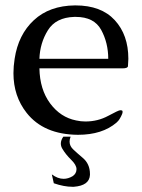

<svg xmlns="http://www.w3.org/2000/svg" viewBox="-20 -489 530 718"><path d="M216.8 22H244.1Q240.2 31.7 240.2 40.5Q240.2 57.6 254.9 70.8Q269 84 288.6 100.6Q316.4 123.5 316.4 161.6Q316.4 163.1 316.4 165Q314.5 205.1 255.9 209.5Q253.4 209.5 251 209.5Q219.2 209.5 181.2 196.3L173.8 163.1Q195.8 179.7 217.8 179.7Q234.9 179.7 251.5 169.9Q266.1 160.2 266.1 143.6Q266.1 127.9 245.8 108.2Q225.6 88.4 212.9 66.9Q207.5 57.6 207.5 47.9Q207.5 35.2 216.8 22ZM384.8 -269Q384.8 -328.6 358.4 -377.2Q332 -425.8 263.2 -425.8H257.8Q189 -423.8 159.2 -376Q129.4 -328.1 127.4 -269ZM262.2 -468.8Q358.4 -468.8 409.2 -413.6Q460 -358.4 460 -269Q459.5 -249.5 458.5 -241.5Q457.5 -233.4 438.5 -233.4H127.4Q128.9 -154.3 167.5 -102.3Q206.1 -50.3 264.6 -38.6Q281.7 -34.7 299.3 -34.7Q345.7 -34.7 384.5 -55.7Q423.3 -76.7 429.4 -76.7Q435.5 -76.7 437 -75.4Q438.5 -74.2 438.5 -69.6Q438.5 -64.9 432.4 -53.2Q426.3 -41.5 422.6 -37.6Q418.9 -33.7 416 -30.8Q362.8 15.1 271.5 15.1Q143.6 14.2 79.6 -66.9Q30.3 -129.4 30.3 -215.3Q30.3 -241.2 34.7 -269Q48.3 -359.4 106.7 -413.6Q165 -467.8 260.3 -468.8Z"/></svg>

Font: Caudex
Style: Regular
Weight: 400
Version: Version 1.04